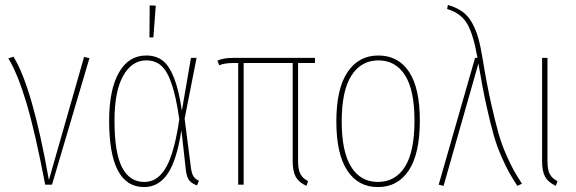

<svg xmlns="http://www.w3.org/2000/svg" viewBox="-20 -756 2358 786"><path d="M35.2 -523.9Q113.3 -397.5 180.2 -19L324.2 -522.9L346.2 -518.1L192.9 0H165Q124.5 -212.9 88.4 -334Q52.2 -455.1 14.2 -517.1Z M592.8 -733.9 617.7 -732.9 607.9 -603H591.8ZM578.6 -528.8Q617.7 -528.8 644.5 -509Q671.4 -489.3 691.7 -439Q711.9 -388.7 724.6 -303.2L761.7 -519H784.7L735.8 -270L761.7 -68.8Q765.1 -43.5 773.2 -32.5Q781.2 -21.5 794.4 -16.1L786.6 2.9Q767.1 -3.4 755.6 -16.6Q744.1 -29.8 740.7 -61L722.7 -223.1Q703.6 -99.6 666.5 -44.9Q629.4 9.8 569.8 9.8Q426.8 9.8 426.8 -262.2Q426.8 -388.2 466.6 -458.5Q506.3 -528.8 578.6 -528.8ZM578.6 -508.8Q520 -508.8 484.4 -445.8Q448.7 -382.8 448.7 -262.2Q448.7 -130.4 479.7 -70.8Q510.7 -11.2 569.8 -11.2Q590.8 -11.2 607.9 -18.8Q625 -26.4 641.1 -44.4Q657.2 -62.5 670.2 -91.6Q683.1 -120.6 694.3 -164.8Q705.6 -209 713.9 -268.1Q700.7 -360.8 682.4 -413.6Q664.1 -466.3 639.6 -487.5Q615.2 -508.8 578.6 -508.8Z M1269.5 -498H1200.2V-96.2Q1200.2 -62 1209.5 -44.2Q1218.8 -26.4 1241.2 -14.2L1234.4 4.9Q1203.6 -9.3 1190.9 -31.7Q1178.2 -54.2 1178.2 -96.2V-498H977.5V0H955.1V-498H934.1Q898.9 -498 877.4 -488.8L870.1 -507.8Q894.5 -519 932.1 -519H1269.5Z M1528.8 -528.8Q1609.9 -528.8 1654.3 -462.4Q1698.7 -396 1698.7 -262.2Q1698.7 -127 1653.6 -58.6Q1608.4 9.8 1526.9 9.8Q1445.8 9.8 1401.4 -58.3Q1356.9 -126.5 1356.9 -258.8Q1356.9 -392.6 1402.6 -460.7Q1448.2 -528.8 1528.8 -528.8ZM1528.8 -508.8Q1458.5 -508.8 1418.7 -446.8Q1378.9 -384.8 1378.9 -258.8Q1378.9 -134.8 1417.5 -73Q1456.1 -11.2 1526.9 -11.2Q1598.6 -11.2 1637.7 -73.2Q1676.8 -135.3 1676.8 -262.2Q1676.8 -386.7 1638.2 -447.8Q1599.6 -508.8 1528.8 -508.8Z M1813.5 -735.8Q1848.6 -725.6 1872.3 -708.7Q1896 -691.9 1912.1 -663.3Q1928.2 -634.8 1938 -600.1Q1947.8 -565.4 1956.5 -511.2Q1972.7 -411.6 1990.2 -333.7Q2007.8 -255.9 2021 -209.5Q2034.2 -163.1 2053.7 -119.6Q2073.2 -76.2 2084 -57.4Q2094.7 -38.6 2116.7 -3.9L2097.7 4.9Q2076.2 -28.8 2064.7 -49.1Q2053.2 -69.3 2034.2 -111.8Q2015.1 -154.3 2001.7 -200.7Q1988.3 -247.1 1971.4 -323Q1954.6 -398.9 1938.5 -496.1L1795.9 4.9L1775.9 0L1924.8 -519H1934.6Q1918.5 -612.8 1893.3 -657.2Q1868.2 -701.7 1810.5 -719.2Z M2221.2 -519V-96.2Q2221.2 -62 2230.2 -44.2Q2239.3 -26.4 2262.2 -14.2L2255.4 4.9Q2224.6 -9.3 2211.9 -31.7Q2199.2 -54.2 2199.2 -96.2V-519Z"/></svg>

Font: Fira Sans Compressed Thin
Style: Regular
Weight: 100
Width: 1
Designer: Carrois Corporate & Edenspiekermann AG
Foundry: Carrois Corporate GbR & Edenspiekermann AG
Version: Version 4.203;PS 004.203;hotconv 1.0.88;makeotf.lib2.5.64775